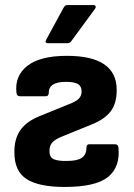

<svg xmlns="http://www.w3.org/2000/svg" viewBox="-20 -728 529 760"><path d="M236 12Q134 12 85.5 -19Q37 -50 37 -124Q36 -177 60 -212Q84 -247 136 -268L249 -314Q279 -325 291 -336.5Q303 -348 303 -366Q303 -386 289 -395Q275 -404 241 -404Q173 -404 173 -361Q173 -347 161 -347H59Q46 -347 45 -362Q38 -428 88.5 -467.5Q139 -507 245 -507Q442 -507 442 -372Q442 -318 417.5 -286.5Q393 -255 342 -235L229 -189Q198 -177 186.5 -163.5Q175 -150 176 -129Q176 -105 193.5 -97.5Q211 -90 246 -91Q286 -91 304 -103.5Q322 -116 322 -142Q322 -157 333 -157H435Q448 -157 449 -143Q456 -66 407 -27Q358 12 236 12ZM170 -557Q156 -557 163 -571L232 -698Q237 -708 247 -708H350Q357 -708 358.5 -703Q360 -698 356 -693L262 -565Q257 -557 247 -557Z"/></svg>

Font: Sofia Sans ExtraBold
Style: Regular
Weight: 800
Designer: Botio Nikoltchev, Ani Petrova
Foundry: lettersoup
Version: Version 4.101; ttfautohint (v1.8.4.7-5d5b)